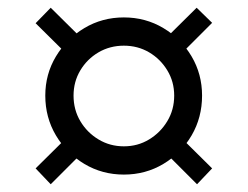

<svg xmlns="http://www.w3.org/2000/svg" viewBox="-20 -564 640 496"><path d="M300 -113Q244 -113 198 -140.5Q152 -168 124.5 -214.2Q97 -260.5 97 -317Q97 -372.5 124.5 -418.2Q152 -464 198 -491.5Q244 -519 300 -519Q356 -519 402 -491.5Q448 -464 475 -418.2Q502 -372.5 502 -317Q502 -260.5 475 -214.2Q448 -168 402 -140.5Q356 -113 300 -113ZM300 -186Q336 -186 365.2 -203.8Q394.5 -221.5 412.2 -251Q430 -280.5 430 -317Q430 -353 412.2 -382.2Q394.5 -411.5 365.2 -428.8Q336 -446 300 -446Q264 -446 234.5 -428.8Q205 -411.5 187.5 -382.2Q170 -353 170 -317Q170 -280.5 187.5 -251Q205 -221.5 234.5 -203.8Q264 -186 300 -186ZM430 -407 390 -447 488 -544 528 -505ZM167 -410 72 -504 111 -544 206 -450ZM433 -223 528 -129 489 -88 394 -183ZM167 -223 206 -183 111 -88 72 -129Z"/></svg>

Font: Karla ExtraLight
Style: Regular
Weight: 400
Version: Version 2.001